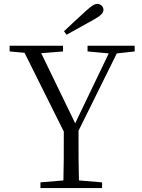

<svg xmlns="http://www.w3.org/2000/svg" viewBox="-20 -958 724 978"><path d="M306 -799 319 -781C364 -806 409 -831 454 -856C494 -878 507 -892 507 -908C507 -924 493 -938 476 -938C460 -938 446 -928 415 -900C380 -869 344 -834 306 -799ZM426 -696 534 -686 363 -330 190 -687 301 -696V-725H29V-696L105 -689L305 -288C305 -166 305 -111 303 -39L186 -29V0H500V-29L382 -39C380 -112 380 -167 380 -292L575 -686L666 -696V-725H426Z"/></svg>

Font: Noto Serif TC Light
Style: Regular
Weight: 300
Designer: Ryoko NISHIZUKA 西塚涼子 (kana & ideographs); Frank Grießhammer (Latin, Greek & Cyrillic); Wenlong ZHANG 张文龙 (bopomofo); San
Foundry: Adobe
Version: Version 2.001;hotconv 1.1.0;makeotfexe 2.6.0